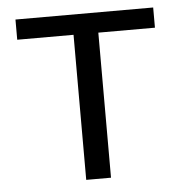

<svg xmlns="http://www.w3.org/2000/svg" viewBox="-44 -583 595 625"><g transform="rotate(-5 253.5 -270.0)"><path d="M213 0H294V-474H479V-540H29V-474H213Z"/></g></svg>

Font: Noto Sans JP DemiLight
Style: Regular
Weight: 350
Designer: Ryoko NISHIZUKA 西塚涼子 (kana, bopomofo & ideographs); Paul D. Hunt (Latin, Greek & Cyrillic); Sandoll Communications 산돌커뮤니
Foundry: Adobe
Version: Version 2.004;hotconv 1.0.118;makeotfexe 2.5.65603